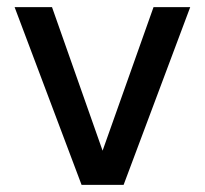

<svg xmlns="http://www.w3.org/2000/svg" viewBox="-20 -519 575 539"><path d="M209 0 21 -499H126L268 -96L411 -499H514L327 0Z"/></svg>

Font: DM Sans 20pt Medium
Style: Regular
Weight: 500
Version: Version 4.004;gftools[0.9.30]